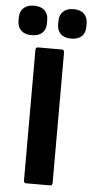

<svg xmlns="http://www.w3.org/2000/svg" viewBox="-88 -887 443 922"><g transform="rotate(5 133.5 -426.5)"><path d="M75 0Q63 0 63 -13V-642Q63 -655 75 -655H189Q201 -655 201 -642V-13Q201 0 189 0ZM38 -711Q6 -711 -12 -727.5Q-30 -744 -30 -774V-790Q-30 -819 -12 -836Q6 -853 38 -853Q72 -853 89.5 -836Q107 -819 107 -790V-774Q107 -744 89.5 -727.5Q72 -711 38 -711ZM228 -711Q197 -711 179 -727.5Q161 -744 161 -774V-790Q161 -819 179 -836Q197 -853 228 -853Q262 -853 279.5 -836Q297 -819 297 -790V-774Q297 -744 279.5 -727.5Q262 -711 228 -711Z"/></g></svg>

Font: Sofia Sans Semi Condensed ExtraBold
Style: Regular
Weight: 800
Designer: Botio Nikoltchev, Ani Petrova
Foundry: lettersoup
Version: Version 4.100